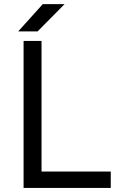

<svg xmlns="http://www.w3.org/2000/svg" viewBox="-20 -923 577 943"><path d="M95.8 -722H184V-80.6H524V0H95.8ZM190 -902.6H297L164.6 -768.8H69.4Z"/></svg>

Font: 寒蝉端黑体 Light
Style: Regular
Weight: 300
Designer: ChillDuanSans {Warren2060}; 
Source Han Sans {Ryoko NISHIZUKA 西塚涼子 (kana, bopomofo & ideographs); Paul D. Hunt (Latin, G
Foundry: ChillType&Adobe
Version: Version 1.300;Glyphs 3.3 (3306)